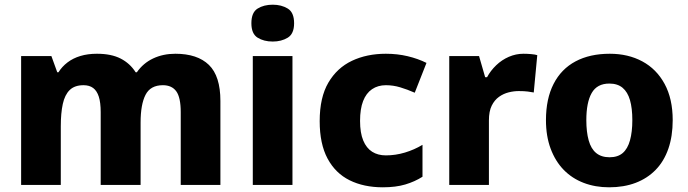

<svg xmlns="http://www.w3.org/2000/svg" viewBox="-20 -788 2931 818"><path d="M727 -559Q821 -559 870 -511.5Q919 -464 919 -358V0H750V-310Q750 -373 731 -399Q712 -425 674 -425Q621 -425 600 -384Q579 -343 579 -266V0H409V-310Q409 -351 401 -376Q393 -401 377 -413Q361 -425 336 -425Q298 -425 277 -404.5Q256 -384 247.5 -345Q239 -306 239 -250V0H70V-549H199L224 -480H229Q244 -504 267.5 -522Q291 -540 322.5 -549.5Q354 -559 393 -559Q454 -559 494 -538.5Q534 -518 558 -480H563Q590 -519 632.5 -539Q675 -559 727 -559Z M1226 -549V0H1057V-549ZM1142 -768Q1179 -768 1206 -751.5Q1233 -735 1233 -689Q1233 -644 1206 -627.5Q1179 -611 1142 -611Q1104 -611 1077.5 -627.5Q1051 -644 1051 -689Q1051 -735 1077.5 -751.5Q1104 -768 1142 -768Z M1611 10Q1530 10 1469.5 -20Q1409 -50 1375.5 -112.5Q1342 -175 1342 -272Q1342 -373 1379 -436Q1416 -499 1479.5 -529Q1543 -559 1624 -559Q1673 -559 1717 -548.5Q1761 -538 1797 -520L1747 -393Q1715 -407 1685 -416Q1655 -425 1624 -425Q1590 -425 1565 -408Q1540 -391 1527 -357.5Q1514 -324 1514 -273Q1514 -222 1527.5 -189.5Q1541 -157 1565.5 -141.5Q1590 -126 1624 -126Q1665 -126 1705 -138Q1745 -150 1780 -171V-35Q1747 -14 1706.5 -2Q1666 10 1611 10Z M2210 -559Q2226 -559 2243 -557.5Q2260 -556 2269 -553L2254 -394Q2243 -396 2228.5 -398Q2214 -400 2190 -400Q2169 -400 2147 -394.5Q2125 -389 2106 -375.5Q2087 -362 2075 -338Q2063 -314 2063 -275V0H1894V-549H2021L2047 -459H2055Q2070 -487 2094 -510Q2118 -533 2148 -546Q2178 -559 2210 -559Z M2846 -276Q2846 -208 2827.5 -154.5Q2809 -101 2773.5 -64.5Q2738 -28 2688 -9Q2638 10 2575 10Q2516 10 2466.5 -9Q2417 -28 2381.5 -64.5Q2346 -101 2326 -154.5Q2306 -208 2306 -276Q2306 -367 2338.5 -430.5Q2371 -494 2432 -526.5Q2493 -559 2578 -559Q2656 -559 2716.5 -526.5Q2777 -494 2811.5 -430.5Q2846 -367 2846 -276ZM2478 -276Q2478 -226 2488 -190Q2498 -154 2520 -136Q2542 -118 2577 -118Q2612 -118 2633 -136Q2654 -154 2664 -190Q2674 -226 2674 -276Q2674 -327 2664 -361.5Q2654 -396 2632.5 -414Q2611 -432 2576 -432Q2524 -432 2501 -392Q2478 -352 2478 -276Z"/></svg>

Font: Noto Sans Khmer ExtraBold
Style: Regular
Weight: 800
Version: Version 2.003